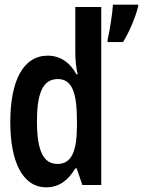

<svg xmlns="http://www.w3.org/2000/svg" viewBox="-20 -791 611 821"><path d="M440 -621V-611H506C532 -652 560 -719 571 -764V-771H463C461 -734 448 -652 440 -621ZM178 10C234 10 273 -22 302 -71H308L332 0H413V-761H302V-566C302 -537 305 -503 312 -473H307C281 -521 240 -553 184 -553C79 -553 24 -445 24 -269C24 -102 75 10 178 10ZM226 -90C165 -90 138 -147 138 -273C138 -383 159 -453 227 -453C290 -453 309 -391 309 -273V-255C309 -150 289 -90 226 -90Z"/></svg>

Font: Noto Sans Mono ExtraCondensed SemiBold
Style: Regular
Weight: 600
Width: 2
Designer: Monotype Design Team
Foundry: Monotype Imaging Inc.
Version: Version 2.014